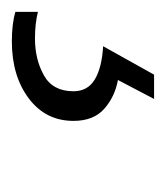

<svg xmlns="http://www.w3.org/2000/svg" viewBox="-83 -42 280 324"><g transform="rotate(90 57.0 120.0)"><path d="M-35 240Q-65 240 -85 234V196Q-65 201 -40 201Q-5 201 22 186Q49 171 49 136Q49 112 29 100Q9 88 -27 86L21 0H62L30 61Q58 66 78.5 84Q99 102 99 136Q99 183 61 211.5Q23 240 -35 240Z"/></g></svg>

Font: Noto Sans Light
Style: Italic
Weight: 300
Italic angle: -12°
Designer: Monotype Design Team
Foundry: Monotype Imaging Inc.
Version: Version 2.013; ttfautohint (v1.8.4.7-5d5b)